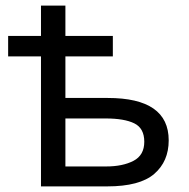

<svg xmlns="http://www.w3.org/2000/svg" viewBox="-20 -664 674 684"><path d="M213 -644V-536H382V-463H213V-315H364Q581 -315 581 -164Q581 -89 529.5 -44.5Q478 0 362 0H126V-463H9V-536H126V-644ZM356 -242H213V-71H358Q417 -71 455.5 -91Q494 -111 494 -159Q494 -207 458.5 -224.5Q423 -242 356 -242Z"/></svg>

Font: Noto Sans Living
Style: Regular
Weight: 400
Designer: Monotype Design Team
Foundry: Monotype Imaging Inc.
Version: Version 2.013; ttfautohint (v1.8.4.7-5d5b)